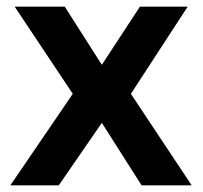

<svg xmlns="http://www.w3.org/2000/svg" viewBox="-20 -555 608 575"><path d="M24 -535H174L285 -361L399 -535H542L372 -274L554 0H404L285 -187L156 0H11L198 -274Z"/></svg>

Font: Montserrat arm2 Medium
Style: Regular
Weight: 500
Designer: Julieta Ulanovsky
Foundry: Julieta Ulanovsky
Version: Version 6.000